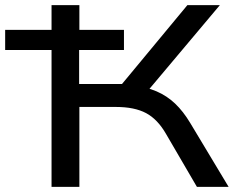

<svg xmlns="http://www.w3.org/2000/svg" viewBox="-30 -725 915 745"><path d="M170 0V-531H-10V-609H170V-705H278V-609H451V-531H277V-399H458L416 -366L697 -705H823L522 -347L482 -394Q537 -388 577.5 -370.5Q618 -353 649.5 -323Q681 -293 708 -248L857 0H734L615 -204Q582 -262 537 -286Q492 -310 420 -310H278V0Z"/></svg>

Font: Nunito Sans 10pt Expanded Medium
Style: Regular
Weight: 500
Width: 7
Designer: Vernon Adams
Foundry: Vernon Adams
Version: Version 3.101;gftools[0.9.27]